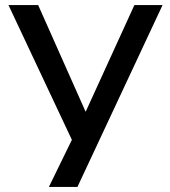

<svg xmlns="http://www.w3.org/2000/svg" viewBox="-20 -740 672 760"><path d="M173.5 0 264.5 -186.5 13.5 -720H131L319 -297.5L512 -720H623.5L286.5 0Z"/></svg>

Font: Manrope KiralyPet SmBd KiralyPet
Style: Regular
Weight: 600
Designer: Mikhail Sharanda
Foundry: Mikhail Sharanda
Version: Version 4.502